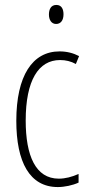

<svg xmlns="http://www.w3.org/2000/svg" viewBox="-20 -747 360 777"><path d="M208 -727C186 -727 178 -709 178 -688C178 -667 188 -650 207 -650C226 -650 237 -665 237 -689C237 -709 230 -727 208 -727ZM214 10C241 10 274 3 298 -8V-43C271 -31 244 -24 218 -24C124 -24 84 -117 84 -259C84 -422 136 -504 223 -504C246 -504 267 -499 287 -488L300 -520C277 -532 251 -539 221 -539C111 -539 46 -440 46 -258C46 -91 100 10 214 10Z"/></svg>

Font: Noto Sans Kannada ExtraCondensed ExtraLight
Style: Regular
Weight: 200
Width: 2
Designer: Jelle Bosma - Monotype Design Team
Foundry: Monotype Imaging Inc.
Version: Version 2.005